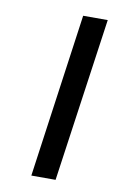

<svg xmlns="http://www.w3.org/2000/svg" viewBox="-65 -538 350 577"><g transform="rotate(10 110.0 -250.0)"><path d="M72 0H146L217 -500H142Z"/></g></svg>

Font: Unageo
Style: Regular-Italic
Weight: 400
Designer: Richard Sepsi
Foundry: Richard Sepsi
Version: Version 2.000